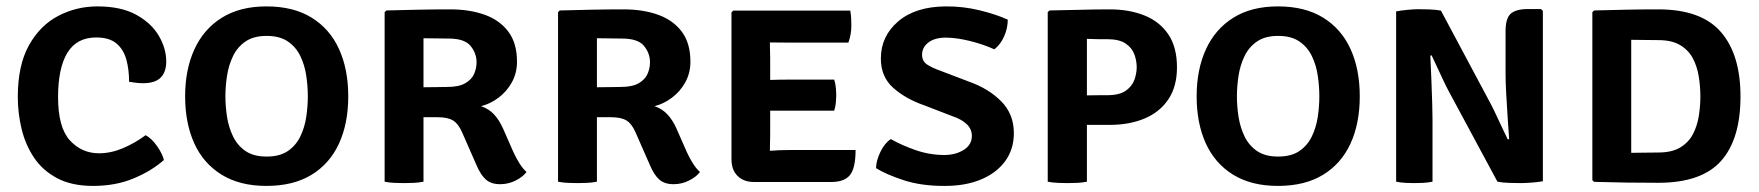

<svg xmlns="http://www.w3.org/2000/svg" viewBox="-20 -582 5634 615"><path d="M393.5 -320Q393.5 -359.5 384.5 -391.8Q375.5 -424 352.8 -443Q330 -462 288 -462Q226 -462 196 -413.2Q166 -364.5 166 -271Q166 -173.5 204 -132.2Q242 -91 297 -91Q335 -91 373.5 -107.2Q412 -123.5 446.5 -149Q466 -138.5 483.2 -113.8Q500.5 -89 505 -69.5Q465.5 -34.5 408 -10.5Q350.5 13.5 278 13.5Q210 13.5 163.5 -11Q117 -35.5 89.2 -76.8Q61.5 -118 49.2 -168.8Q37 -219.5 37 -271.5Q37 -373 72.8 -437Q108.5 -501 166.8 -531.2Q225 -561.5 292 -561.5Q367.5 -561.5 416.2 -534.8Q465 -508 488.8 -467.2Q512.5 -426.5 512.5 -385Q512.5 -351.5 494.8 -333.5Q477 -315.5 438 -315.5Q427.5 -315.5 416.5 -316.8Q405.5 -318 393.5 -320Z M573 -273.5Q573 -359.5 602.8 -424.2Q632.5 -489 690.5 -525.2Q748.5 -561.5 833.5 -561.5Q920 -561.5 978.2 -525.5Q1036.5 -489.5 1066 -424.8Q1095.5 -360 1095.5 -273.5Q1095.5 -186.5 1065.8 -122Q1036 -57.5 977.8 -22Q919.5 13.5 833.5 13.5Q748 13.5 689.8 -22.5Q631.5 -58.5 602.2 -123Q573 -187.5 573 -273.5ZM702 -273.5Q702 -241.5 707.2 -207.8Q712.5 -174 726.5 -145Q740.5 -116 766.5 -98.2Q792.5 -80.5 834 -80.5Q876 -80.5 902 -98.2Q928 -116 942 -145Q956 -174 961 -207.8Q966 -241.5 966 -273.5Q966 -305.5 961 -339.5Q956 -373.5 942 -402.5Q928 -431.5 902 -449.2Q876 -467 834 -467Q792.5 -467 766.5 -449.2Q740.5 -431.5 726.5 -402.5Q712.5 -373.5 707.2 -339.5Q702 -305.5 702 -273.5Z M1636 -384.5Q1636 -348 1619.5 -318.2Q1603 -288.5 1576.5 -268.8Q1550 -249 1521 -242Q1546.5 -233 1562.8 -215.2Q1579 -197.5 1591 -171L1624 -96Q1633 -76 1643.8 -59Q1654.5 -42 1666.5 -31Q1655 -15.5 1631.8 -3.8Q1608.5 8 1582 8Q1553.5 8 1536.8 -6.5Q1520 -21 1507 -51.5L1460 -158.5Q1448 -186 1431 -196.2Q1414 -206.5 1382 -206.5H1336.5V0Q1321 3 1304.2 3.8Q1287.5 4.5 1274.5 4.5Q1262.5 4.5 1244.5 3.8Q1226.5 3 1212 0V-543L1217.5 -548.5Q1273 -550 1322.8 -551Q1372.5 -552 1422.5 -552Q1483.5 -552 1531.8 -535Q1580 -518 1608 -481Q1636 -444 1636 -384.5ZM1336.5 -459.5V-302.5Q1359 -302.5 1379.8 -303Q1400.5 -303.5 1412.5 -303.5Q1449.5 -303.5 1470 -315.2Q1490.5 -327 1498.5 -345Q1506.5 -363 1506.5 -382.5Q1506.5 -411.5 1487.2 -435Q1468 -458.5 1417 -458.5Q1398 -458.5 1377.5 -459Q1357 -459.5 1336.5 -459.5Z M2191.5 -384.5Q2191.5 -348 2175 -318.2Q2158.5 -288.5 2132 -268.8Q2105.5 -249 2076.5 -242Q2102 -233 2118.2 -215.2Q2134.5 -197.5 2146.5 -171L2179.5 -96Q2188.5 -76 2199.2 -59Q2210 -42 2222 -31Q2210.5 -15.5 2187.2 -3.8Q2164 8 2137.5 8Q2109 8 2092.2 -6.5Q2075.5 -21 2062.5 -51.5L2015.5 -158.5Q2003.5 -186 1986.5 -196.2Q1969.5 -206.5 1937.5 -206.5H1892V0Q1876.5 3 1859.8 3.8Q1843 4.5 1830 4.5Q1818 4.5 1800 3.8Q1782 3 1767.5 0V-543L1773 -548.5Q1828.5 -550 1878.2 -551Q1928 -552 1978 -552Q2039 -552 2087.2 -535Q2135.5 -518 2163.5 -481Q2191.5 -444 2191.5 -384.5ZM1892 -459.5V-302.5Q1914.5 -302.5 1935.2 -303Q1956 -303.5 1968 -303.5Q2005 -303.5 2025.5 -315.2Q2046 -327 2054 -345Q2062 -363 2062 -382.5Q2062 -411.5 2042.8 -435Q2023.5 -458.5 1972.5 -458.5Q1953.5 -458.5 1933 -459Q1912.5 -459.5 1892 -459.5Z M2720.5 -101.5Q2720.5 -43.5 2702.5 -21.2Q2684.5 1 2642 1H2395.5Q2362 1 2342.5 -18.5Q2323 -38 2323 -71.5V-542L2328.5 -548H2703.5Q2706 -534 2706.5 -521.5Q2707 -509 2707 -498.5Q2707 -487.5 2704.8 -473.5Q2702.5 -459.5 2697.5 -445.5H2506Q2496 -445.5 2479.8 -445.8Q2463.5 -446 2446 -446Q2446 -433 2446.5 -421Q2447 -409 2447 -394V-326Q2464 -326.5 2480.2 -326.8Q2496.5 -327 2506 -327H2652Q2656 -315.5 2657.2 -301.5Q2658.5 -287.5 2658.5 -277.5Q2658.5 -267 2657.2 -253Q2656 -239 2652 -227.5H2506Q2496.5 -227.5 2480.2 -227.5Q2464 -227.5 2447 -227.5V-150.5Q2447 -135.5 2446.5 -124Q2446 -112.5 2446 -99.5V-99Q2461 -100 2475.2 -100.8Q2489.5 -101.5 2509.5 -101.5Z M2786 -43.5Q2786.5 -67.5 2800.2 -95.8Q2814 -124 2833.5 -136.5Q2868.5 -116.5 2913.2 -101Q2958 -85.5 3006 -85.5Q3042 -86 3067.5 -102.2Q3093 -118.5 3093 -147Q3093 -189 3029 -210.5L2939.5 -245Q2880.5 -265.5 2841 -300.8Q2801.5 -336 2801.5 -394.5Q2801.5 -466 2857 -513.5Q2912.5 -561 3010 -561.5Q3064.5 -562 3117.8 -549Q3171 -536 3208 -519Q3208 -492 3196.5 -465.8Q3185 -439.5 3165 -424Q3128.5 -440.5 3085.8 -451Q3043 -461.5 3008 -461.5Q2973 -461 2953.2 -445.5Q2933.5 -430 2933.5 -406.5Q2933.5 -386 2949.8 -375.2Q2966 -364.5 2994.5 -354.5L3082.5 -321Q3146.5 -298.5 3187 -257.5Q3227.5 -216.5 3227.5 -156Q3227.5 -103.5 3199.5 -65.5Q3171.5 -27.5 3122 -7Q3072.5 13.5 3007.5 13.5Q2932.5 14 2875.5 -4.5Q2818.5 -23 2786 -43.5Z M3750 -366.5Q3750 -304.5 3722.2 -263.5Q3694.5 -222.5 3645.8 -202.2Q3597 -182 3534.5 -182H3461.5V0Q3446.5 3 3429.8 3.8Q3413 4.5 3399.5 4.5Q3387.5 4.5 3369 3.8Q3350.5 3 3336 0V-543L3341.5 -548.5Q3384.5 -549 3435 -550.5Q3485.5 -552 3534.5 -552Q3597 -552 3645.8 -532.5Q3694.5 -513 3722.2 -472Q3750 -431 3750 -366.5ZM3461.5 -457.5V-276.5Q3481 -277 3499.2 -277Q3517.5 -277 3526 -277Q3565.5 -277 3586 -291.5Q3606.5 -306 3613.8 -326.8Q3621 -347.5 3621 -367Q3621 -386.5 3613.8 -407.2Q3606.5 -428 3586 -442.2Q3565.5 -456.5 3526 -456.5Q3510.5 -456.5 3496 -456.5Q3481.5 -456.5 3461.5 -457.5Z M3813 -273.5Q3813 -359.5 3842.8 -424.2Q3872.5 -489 3930.5 -525.2Q3988.5 -561.5 4073.5 -561.5Q4160 -561.5 4218.2 -525.5Q4276.5 -489.5 4306 -424.8Q4335.5 -360 4335.5 -273.5Q4335.5 -186.5 4305.8 -122Q4276 -57.5 4217.8 -22Q4159.5 13.5 4073.5 13.5Q3988 13.5 3929.8 -22.5Q3871.5 -58.5 3842.2 -123Q3813 -187.5 3813 -273.5ZM3942 -273.5Q3942 -241.5 3947.2 -207.8Q3952.5 -174 3966.5 -145Q3980.5 -116 4006.5 -98.2Q4032.5 -80.5 4074 -80.5Q4116 -80.5 4142 -98.2Q4168 -116 4182 -145Q4196 -174 4201 -207.8Q4206 -241.5 4206 -273.5Q4206 -305.5 4201 -339.5Q4196 -373.5 4182 -402.5Q4168 -431.5 4142 -449.2Q4116 -467 4074 -467Q4032.5 -467 4006.5 -449.2Q3980.5 -431.5 3966.5 -402.5Q3952.5 -373.5 3947.2 -339.5Q3942 -305.5 3942 -273.5Z M4622 -287Q4614.5 -300.5 4603.8 -323.2Q4593 -346 4582.5 -368.8Q4572 -391.5 4565.5 -405L4561.5 -403.5Q4563 -369.5 4564.8 -328.8Q4566.5 -288 4567.5 -252.8Q4568.5 -217.5 4568.5 -200V0Q4553 3 4538.2 3.8Q4523.5 4.5 4511 4.5Q4499 4.5 4483 3.8Q4467 3 4452 0V-545.5Q4467 -548.5 4488.5 -550.5Q4510 -552.5 4523 -552.5Q4537 -552.5 4558.8 -551.8Q4580.5 -551 4595.5 -548L4749 -260.5Q4756.5 -247.5 4768 -223.2Q4779.5 -199 4791 -174.2Q4802.5 -149.5 4809.5 -135.5L4814 -136.5Q4812 -166 4809.2 -205.8Q4806.5 -245.5 4804.5 -283.2Q4802.5 -321 4802.5 -344V-482Q4802.5 -524 4819.5 -538.5Q4836.5 -553 4873.5 -553H4916L4922 -547V-1.5Q4906.5 1.5 4885 3Q4863.5 4.5 4850.5 4.5Q4837 4.5 4814 3.8Q4791 3 4776.5 0Z M5555 -273Q5555 -136 5492.5 -66.2Q5430 3.5 5292 3.5Q5235 3.5 5189.5 2.8Q5144 2 5086 0.5L5080.5 -5V-543L5086 -548.5Q5144 -550 5189.5 -551Q5235 -552 5292 -552Q5429 -552 5492 -479.8Q5555 -407.5 5555 -273ZM5426.5 -273Q5426.5 -304 5421.5 -336Q5416.5 -368 5402.8 -394.5Q5389 -421 5362.2 -437.2Q5335.5 -453.5 5291.5 -453.5Q5266.5 -453.5 5247.2 -454Q5228 -454.5 5205 -454.5V-92.5Q5228.5 -92.5 5247.5 -93Q5266.5 -93.5 5291.5 -93.5Q5335.5 -93.5 5362.2 -109.8Q5389 -126 5402.8 -152.5Q5416.5 -179 5421.5 -210.5Q5426.5 -242 5426.5 -273Z"/></svg>

Font: Signika Negative SC SemiBold
Style: Regular
Weight: 600
Designer: Anna Giedryś
Foundry: Anna Giedryś
Version: Version 2.000; ttfautohint (v1.8.3) -l 8 -r 50 -G 200 -x 9 -